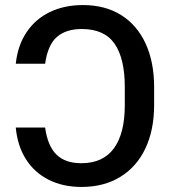

<svg xmlns="http://www.w3.org/2000/svg" viewBox="-20 -737 679 767"><path d="M304.7 -85Q391.6 -85 435.1 -144.5Q478.5 -204.1 478.5 -316.4V-389.6Q478.5 -503.4 437.7 -562.3Q397 -621.1 306.6 -621.1Q243.7 -621.1 207.3 -589.4Q170.9 -557.6 160.2 -482.4H43Q50.8 -555.7 86.2 -608.4Q121.6 -661.1 179.4 -689Q237.3 -716.8 311.5 -716.8Q399.9 -716.8 463.9 -676.8Q527.8 -636.7 561.8 -562.7Q595.7 -488.8 595.7 -389.6V-317.4Q595.7 -217.8 560.8 -144Q525.9 -70.3 460.4 -30.3Q395 9.8 305.7 9.8Q231.4 9.8 174.6 -18.8Q117.7 -47.4 83.7 -100.8Q49.8 -154.3 43 -227.5H160.2Q170.4 -153.8 205.6 -119.4Q240.7 -85 304.7 -85Z"/></svg>

Font: Pretendard Medium
Style: Regular
Weight: 500
Designer: Base glyphs from Inter by Rasmus Andersson; Hangeul glyphs from Noto Sans CJK(Source Han Sans) by Jang Soo-young and Kan
Foundry: Kil Hyung-jin
Version: Version 1.309